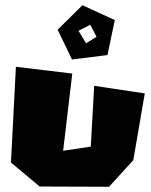

<svg xmlns="http://www.w3.org/2000/svg" viewBox="-20 -751 577 736"><path d="M326 -656 281 -633 310 -585 350 -610ZM201 -637 296 -731 420 -674 392 -540 256 -523ZM41 -495 22 -128 132 -36 398 -35 491 -137 535 -393 341 -422 328 -189 222 -173 257 -469Z"/></svg>

Font: Super Mario
Style: Regular
Weight: 400
Version: Version 1.0